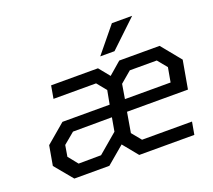

<svg xmlns="http://www.w3.org/2000/svg" viewBox="-123 -890 1165 1051"><g transform="rotate(-20 460.0 -364.5)"><path d="M502 -580 624 -729H742L585 -580ZM140 0 53 -105 73 -219 185 -314H460L475 -394L430 -449H182L195 -523H468L519 -460L592 -523H827L920 -409L891 -245H536L516 -128L561 -73H852L839 0H518L447 -87L344 0ZM549 -314H815L830 -398L785 -453H628L563 -398ZM190 -69 321 -70 434 -166 448 -245 221 -244 156 -190 145 -125Z"/></g></svg>

Font: Tomorrow
Style: Italic
Weight: 400
Italic angle: -10°
Designer: Tony de Marco, Monica Rizzolli
Foundry: Just in Type
Version: Version 2.002